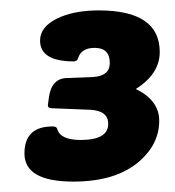

<svg xmlns="http://www.w3.org/2000/svg" viewBox="-20 -740 337 369"><path d="M130 -628Q128 -622 122 -622Q57 -622 57 -662Q57 -688 89 -704Q121 -720 170 -720Q287 -720 287 -640Q287 -598 241 -569Q286 -547 286 -508Q286 -464 249 -431Q204 -391 121 -391Q27 -391 27 -445Q27 -497 81 -497Q89 -497 90 -492Q96 -471 135 -471Q188 -471 188 -502Q188 -527 154 -529L79 -532Q72 -532 72 -538L74 -553Q79 -589 108 -590L159 -592Q191 -594 191 -619Q191 -648 162 -648Q136 -648 130 -628Z"/></svg>

Font: PoetsenOne
Style: Regular
Weight: 400
Designer: Rodrigo Fuenzalida, Pablo Impallari
Foundry: Pablo Impallari, Rodrigo Fuenzalida
Version: Version 1.000